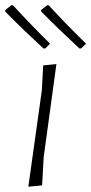

<svg xmlns="http://www.w3.org/2000/svg" viewBox="-55 -701 345 725"><path d="M251 -518H245Q167 -590 101 -657L100 -663L123 -681H129Q192 -612 270 -536ZM116 -518H109Q31 -590 -35 -657V-663L-13 -681H-6Q66 -603 134 -536ZM158 -459 110 -108 104 -1 52 4 103 -360 108 -454Z"/></svg>

Font: Alegreya Sans Light
Style: Italic
Weight: 300
Italic angle: -7°
Designer: Juan Pablo del Peral
Foundry: Huerta Tipografica
Version: Version 2.007